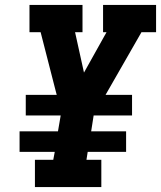

<svg xmlns="http://www.w3.org/2000/svg" viewBox="-20 -755 650 775"><path d="M121 0V-110H195L201 -142H59V-225H214L225 -289H84V-372H209L204 -391L144 -625H99V-735H313V-625H283L319 -462L410 -625H396V-735H610V-625H551L406 -372H513V-289H358L348 -225H489V-142H334L329 -110H389V0Z"/></svg>

Font: Iosevka Etoile XBdObl
Style: Regular
Weight: 800
Italic angle: -9°
Designer: Belleve Invis
Foundry: Belleve Invis
Version: Version 15.5.2; ttfautohint (v1.8.4)